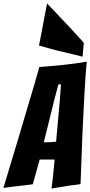

<svg xmlns="http://www.w3.org/2000/svg" viewBox="-41 -1100 525 1118"><path d="M259 -2Q263 -35 267 -67Q270 -95 272.5 -123Q275 -151 277 -171H190L150 -27Q128 -24 98 -20.5Q68 -17 42 -14Q10 -10 -21 -6Q19 -139 58 -268Q74 -322 91.5 -381Q109 -440 126.5 -498.5Q144 -557 160 -611Q176 -665 188 -710Q256 -715 326.5 -722Q397 -729 464 -741Q461 -709 457.5 -661.5Q454 -614 451 -558Q448 -502 445 -441Q442 -380 439 -321Q434 -183 428 -28Q398 -23 368 -20Q343 -16 313 -11Q283 -6 259 -2ZM214 -271Q218 -271 228.5 -271.5Q239 -272 250.5 -272.5Q262 -273 272 -273.5Q282 -274 286 -275Q286 -281 287.5 -295.5Q289 -310 290.5 -328.5Q292 -347 294 -369Q296 -391 298 -412Q302 -463 308 -522L314 -609L299 -608L276 -522ZM440 -770Q389 -782 342 -794Q301 -803 258 -814.5Q215 -826 186 -835Q192 -864 200 -905.5Q208 -947 215 -986Q224 -1032 233 -1080Q272 -1038 311 -998Q344 -963 381.5 -923Q419 -883 447 -851Z"/></svg>

Font: Bangers
Style: Regular
Weight: 400
Designer: vernon adams
Foundry: Vernon Adams
Version: Version 2.000